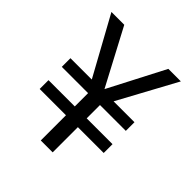

<svg xmlns="http://www.w3.org/2000/svg" viewBox="-180 -761 878 878"><g transform="rotate(45 258.5 -322.0)"><path d="M224 -163H54V-220H224V-306H54V-362H192L37 -644H120L264 -372L405 -644H486L333 -362H468V-306H301V-220H468V-163H301V0H224Z"/></g></svg>

Font: BreeCF
Style: Light
Weight: 300
Designer: Veronika Burian, Jos Scaglione
Foundry: TypeTogether
Version: Version 0.0.2